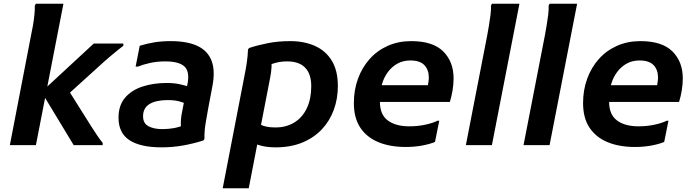

<svg xmlns="http://www.w3.org/2000/svg" viewBox="-20 -780 3722 1032"><path d="M484 -546H643V-534Q631 -525 613 -510.5Q595 -496 576 -480Q557 -464 540 -449L314 -244L325 -332L469 -103Q484 -80 500 -55.5Q516 -31 532 -12V0H376L203 -286ZM173 0H33L147 -591Q152 -613 157 -642Q162 -671 165 -700Q168 -729 167 -750L173 -760H321Z M848 12Q735 12 676 -26.5Q617 -65 617 -147Q617 -213 651.5 -254Q686 -295 745 -314.5Q804 -334 875 -334Q918 -334 949.5 -326.5Q981 -319 995 -314L985 -220Q964 -230 940.5 -236Q917 -242 881 -242Q819 -242 784 -221Q749 -200 749 -155Q749 -117 778 -101.5Q807 -86 853 -86Q885 -86 915 -91.5Q945 -97 969 -108L960 -69Q954 -84 952.5 -102.5Q951 -121 953 -141.5Q955 -162 959 -180L986 -320Q1002 -392 973 -421Q944 -450 869 -450Q824 -450 786 -441.5Q748 -433 721 -422H709L731 -534Q770 -546 810 -552.5Q850 -559 897 -559Q986 -559 1041.5 -533Q1097 -507 1117.5 -452.5Q1138 -398 1121 -313L1099 -197Q1091 -155 1084.5 -113.5Q1078 -72 1079 -33L1073 -25Q1020 -8 964 2Q908 12 848 12Z M1359 -122Q1370 -115 1382.5 -109Q1395 -103 1413.5 -99Q1432 -95 1461 -95Q1519 -95 1562.5 -122Q1606 -149 1629.5 -199Q1653 -249 1653 -317Q1653 -382 1620.5 -416Q1588 -450 1523 -450Q1491 -450 1462.5 -442.5Q1434 -435 1413 -423L1437 -466Q1441 -447 1439.5 -419.5Q1438 -392 1432 -362L1317 232H1177L1295 -378Q1302 -412 1307 -447Q1312 -482 1313 -514L1319 -522Q1364 -537 1419.5 -548Q1475 -559 1541 -559Q1614 -559 1672 -533.5Q1730 -508 1763 -454.5Q1796 -401 1796 -317Q1796 -250 1774.5 -190.5Q1753 -131 1710.5 -85.5Q1668 -40 1605.5 -14Q1543 12 1461 12Q1421 12 1389 4.5Q1357 -3 1341 -14Z M2161 10Q2076 10 2013.5 -16Q1951 -42 1916.5 -94Q1882 -146 1882 -226Q1882 -296 1904 -356.5Q1926 -417 1966.5 -462.5Q2007 -508 2064 -533.5Q2121 -559 2190 -559Q2307 -559 2362.5 -503.5Q2418 -448 2418 -359Q2418 -327 2412.5 -294Q2407 -261 2398 -232H1972V-322H2280Q2282 -333 2283.5 -343.5Q2285 -354 2285 -362Q2285 -405 2261 -430Q2237 -455 2185 -455Q2147 -455 2117 -438.5Q2087 -422 2065.5 -393.5Q2044 -365 2033 -327.5Q2022 -290 2022 -250V-233Q2022 -164 2064.5 -132.5Q2107 -101 2180 -101Q2226 -101 2267 -110Q2308 -119 2331 -131H2341L2318 -17Q2289 -5 2248 2.5Q2207 10 2161 10Z M2484 0 2599 -591Q2603 -613 2608 -642Q2613 -671 2616.5 -700Q2620 -729 2619 -750L2624 -760H2772L2624 0Z M2794 0 2909 -591Q2913 -613 2918 -642Q2923 -671 2926.5 -700Q2930 -729 2929 -750L2934 -760H3082L2934 0Z M3393 10Q3308 10 3245.5 -16Q3183 -42 3148.5 -94Q3114 -146 3114 -226Q3114 -296 3136 -356.5Q3158 -417 3198.5 -462.5Q3239 -508 3296 -533.5Q3353 -559 3422 -559Q3539 -559 3594.5 -503.5Q3650 -448 3650 -359Q3650 -327 3644.5 -294Q3639 -261 3630 -232H3204V-322H3512Q3514 -333 3515.5 -343.5Q3517 -354 3517 -362Q3517 -405 3493 -430Q3469 -455 3417 -455Q3379 -455 3349 -438.5Q3319 -422 3297.5 -393.5Q3276 -365 3265 -327.5Q3254 -290 3254 -250V-233Q3254 -164 3296.5 -132.5Q3339 -101 3412 -101Q3458 -101 3499 -110Q3540 -119 3563 -131H3573L3550 -17Q3521 -5 3480 2.5Q3439 10 3393 10Z"/></svg>

Font: Kufam SemiBold
Style: Italic
Weight: 600
Italic angle: -11°
Designer: Artur Schmal
Foundry: Original Type
Version: Version 1.301; ttfautohint (v1.8.3)